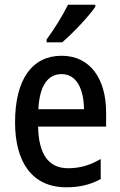

<svg xmlns="http://www.w3.org/2000/svg" viewBox="-20 -786 511 816"><path d="M385 -757V-766H269C247 -721 213 -666 178 -618V-606H244C288 -643 358 -717 385 -757ZM242 -549C116 -549 44 -448 44 -266C44 -99 115 10 262 10C318 10 364 -1 408 -25V-110C361 -83 319 -71 269 -71C187 -71 144 -130 142 -248H431V-308C431 -450 364 -549 242 -549ZM242 -471C306 -471 336 -407 337 -322H143C148 -423 184 -471 242 -471Z"/></svg>

Font: Noto Sans Gujarati Condensed Medium
Style: Regular
Weight: 500
Width: 3
Designer: Jelle Bosma - Monotype Design Team, Universal Thirst
Foundry: Monotype Imaging Inc.
Version: Version 2.106